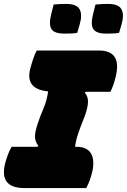

<svg xmlns="http://www.w3.org/2000/svg" viewBox="-44 -957 646 977"><path d="M395 0H80Q-58 0 -13 -143Q-5 -168 1.5 -183Q8 -198 15 -210H147L151 -215Q135 -236 134 -259Q133 -282 146 -322Q159 -363 176.5 -403Q194 -443 201 -492Q85 -503 109 -604Q117 -634 125 -658Q133 -682 143 -700H459Q577 -700 545 -568Q539 -543 532.5 -524.5Q526 -506 518 -490H392L388 -485Q402 -467 403.5 -447.5Q405 -428 397 -396Q391 -374 378.5 -343.5Q366 -313 354 -278Q342 -243 338 -210H346Q399 -210 419 -176Q439 -142 425 -81Q418 -54 412 -38Q406 -22 395 0ZM229 -934Q246 -936 263.5 -936.5Q281 -937 294 -937Q347 -937 361.5 -909Q376 -881 361 -831L349 -790Q333 -787 315 -786.5Q297 -786 283 -786Q233 -786 218 -809Q203 -832 217 -887ZM442 -934Q459 -936 476.5 -936.5Q494 -937 507 -937Q560 -937 574.5 -909Q589 -881 574 -831L562 -790Q546 -787 528 -786.5Q510 -786 496 -786Q446 -786 431 -809Q416 -832 430 -887Z"/></svg>

Font: Recursive Sn Csl St XBk
Style: Italic
Weight: 1000
Italic angle: -15°
Version: Version 1.085;hotconv 1.1.0;makeotfexe 2.6.0; ttfautohint (v